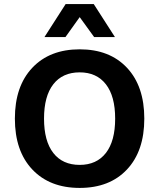

<svg xmlns="http://www.w3.org/2000/svg" viewBox="-20 -912 781 942"><path d="M544 -730H442L371 -828L301 -730H198L302 -892H440ZM138.5 -579.5Q224 -670 371 -670Q518 -670 603 -579.5Q688 -489 688 -330Q688 -171 603 -80.5Q518 10 371 10Q224 10 138.5 -80.5Q53 -171 53 -330Q53 -489 138.5 -579.5ZM371 -557Q287 -557 241.5 -498.5Q196 -440 196 -330Q196 -220 241.5 -161.5Q287 -103 371 -103Q454 -103 499.5 -161.5Q545 -220 545 -330Q545 -440 499.5 -498.5Q454 -557 371 -557Z"/></svg>

Font: Elaine Sans SemiBold
Style: Regular
Weight: 600
Designer: Wei Huang
Foundry: Wei Huang
Version: Version 2.001;December 24, 2019;FontCreator 12.0.0.2547 64-b